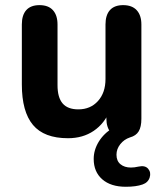

<svg xmlns="http://www.w3.org/2000/svg" viewBox="-20 -518 626 734"><path d="M240 10.4Q148.5 10.4 106 -40.4Q63.5 -91.2 63.5 -195.1V-424.4Q63.5 -460.3 80.5 -479.4Q97.6 -498.4 130.9 -498.4Q165 -498.4 182.4 -479Q199.9 -459.5 199.9 -424.4V-192.3Q199.9 -145.4 219.4 -122.6Q238.8 -99.9 279.5 -99.9Q325.8 -99.9 354.5 -131.7Q383.3 -163.6 383.3 -215.8V-424.4Q383.3 -460.3 400.3 -479.4Q417.4 -498.4 450.7 -498.4Q484.8 -498.4 502.6 -479Q520.5 -459.5 520.5 -424.4V-64Q520.5 -32.9 510.2 -15.9Q500 1 476.7 7.4Q454.1 15 439.7 33.4Q425.3 51.7 425.3 73.5Q425.3 97.3 440.6 109.9Q455.9 122.5 480.5 122.5Q494.1 122.5 509.3 118.9Q534.6 113.3 546.4 127.2Q558.2 141.2 552.2 160.5Q546.1 179.8 525.1 187.2Q500.5 196 461.1 196Q403.4 196 370.8 167.4Q338.2 138.8 338.2 89.6Q338.2 55.2 357.7 23.4Q377.2 -8.4 412 -29L403.7 -10.8Q386.7 -31.3 386.7 -64V-134.3L401.3 -98.1Q379.7 -45.7 338.2 -17.7Q296.7 10.4 240 10.4Z"/></svg>

Font: SN Pro Thin
Style: Regular
Weight: 200
Designer: Tobias Whetton
Foundry: Supernotes
Version: Version 1.003;Glyphs 3.3 (3324)